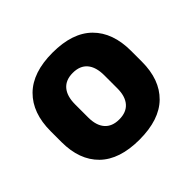

<svg xmlns="http://www.w3.org/2000/svg" viewBox="-132 -652 811 811"><g transform="rotate(-45 273.5 -246.0)"><path d="M273.4 14.2Q154.7 14.2 93.9 -45.2Q33.2 -104.6 33.2 -211.9V-276.5Q33.2 -385.4 94.1 -445.6Q155 -505.8 273.4 -505.8Q392.2 -505.8 452.9 -445.6Q513.5 -385.4 513.5 -276.5V-211.9Q513.5 -104.6 453 -45.2Q392.6 14.2 273.4 14.2ZM273.4 -106.7Q316.2 -106.7 338.3 -132.3Q360.5 -157.9 360.5 -205.5V-283.2Q360.5 -332.8 338.3 -358.9Q316.2 -384.9 273.4 -384.9Q231 -384.9 208.7 -358.9Q186.4 -332.8 186.4 -283.2V-205.5Q186.4 -157.9 208.7 -132.3Q231 -106.7 273.4 -106.7Z"/></g></svg>

Font: Anek Odia Medium
Style: Regular
Weight: 500
Designer: Yesha Goshar & Mahesh Sahu (Odia), Yesha Goshar (Latin)
Foundry: Ek Type
Version: Version 1.003